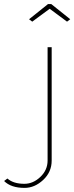

<svg xmlns="http://www.w3.org/2000/svg" viewBox="-149 -750 364 940"><path d="M-6.8 -655.8 85.9 -730H102.1L194.8 -655.8L179.2 -644L94.2 -707L8.8 -644ZM-128.9 136.2 -112.8 124Q-83.5 149.9 -29.8 149.9Q13.2 149.9 48.6 116.2Q84 82.5 84 36.1V-519H104V36.1Q104 92.3 62.3 131.1Q20.5 169.9 -28.8 169.9Q-95.2 169.9 -128.9 136.2Z"/></svg>

Font: Rawline Thin
Style: Regular
Weight: 250
Designer: Matt McInerney, Pablo Impallari, Rodrigo Fuenzalida
Foundry: Matt McInerney, Pablo Impallari, Rodrigo Fuenzalida
Version: Version 4.020;PS 004.020;hotconv 1.0.88;makeotf.lib2.5.64775